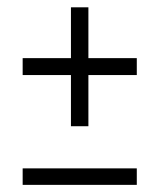

<svg xmlns="http://www.w3.org/2000/svg" viewBox="-20 -518 447 538"><path d="M178.8 -164.3V-307.7H43.5V-355.1H178.8V-497.5H227.7V-355.1H363.3V-307.7H227.7V-164.3ZM43.5 0V-46.2H363.3V0Z"/></svg>

Font: Alumni Sans SC Thin
Style: Regular
Weight: 100
Designer: Robert E. Leuschke
Foundry: Robert E. Leuschke
Version: Version 1.018